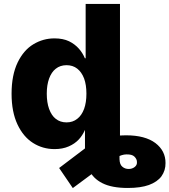

<svg xmlns="http://www.w3.org/2000/svg" viewBox="-20 -747 858 972"><path d="M410.2 15.1V-123H585V59.1Q585.9 85.9 599.1 96.7Q612.3 108.4 631.3 108.4Q648.9 108.4 661.6 98.6Q674.3 88.9 673.3 74.2Q673.8 59.1 660.6 45.9Q648.4 33.7 619.1 34.7Q598.6 34.7 568.4 50.3Q541 64.5 499.5 93.3L348.6 205.1L279.3 103.5L426.3 -7.8Q466.8 -32.2 516.1 -47.9Q563 -62 617.7 -62Q714.4 -62 766.6 -22.9Q818.4 16.6 817.9 78.6Q818.4 115.7 797.4 145.5Q776.4 173.8 733.9 189.5Q691.9 204.6 627 204.6Q545.9 204.6 498 180.2Q451.2 156.7 430.7 112.8Q411.1 71.3 410.2 15.1ZM256.3 7.8Q196.3 7.8 147 -23.4Q97.7 -54.7 68.4 -117.2Q38.6 -180.7 38.6 -272.5Q38.6 -366.7 69.3 -430.7Q99.6 -493.2 148.9 -522.9Q198.2 -552.7 255.9 -552.7Q298.8 -552.7 329.6 -538.1Q359.4 -523.4 379.9 -500Q398.9 -478 409.7 -452.1H413.6V-727.1H587.4V0H415.5V-88.4H409.7Q397.5 -61 378.9 -41Q358.4 -19 328.1 -5.9Q296.9 7.8 256.3 7.8ZM316.9 -127.4Q348.6 -127.4 371.1 -145.5Q393.1 -162.1 405.8 -195.8Q417.5 -228 417.5 -272.9Q417.5 -317.4 405.8 -349.6Q393.1 -382.3 371.1 -399.4Q348.6 -417 316.9 -417Q284.7 -417 262.2 -398.9Q240.7 -382.3 228.5 -349.1Q216.8 -316.9 216.8 -272.9Q216.8 -228 228.5 -195.8Q240.7 -162.1 262.2 -145.5Q284.7 -127.4 316.9 -127.4Z"/></svg>

Font: My Font
Style: Regular
Weight: 500
Designer: Rasmus Andersson
Foundry: rsms
Version: Version 0.001